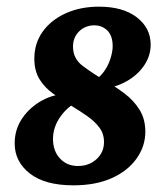

<svg xmlns="http://www.w3.org/2000/svg" viewBox="-20 -540 501 576"><path d="M200 16Q115 16 69.5 -19.5Q24 -55 24 -110Q24 -152 47 -185.5Q70 -219 107 -239Q144 -259 185 -258L222 -239Q187 -225 163 -192.5Q139 -160 139 -123Q139 -87 160 -64.5Q181 -42 214 -42Q247 -42 269.5 -62.5Q292 -83 292 -114Q292 -139 278 -157.5Q264 -176 242 -191.5Q220 -207 195 -222Q167 -240 141 -258Q115 -276 99 -301.5Q83 -327 83 -364Q83 -410 108 -445Q133 -480 177 -500Q221 -520 277 -520Q349 -520 390.5 -488Q432 -456 432 -406Q432 -372 412 -343Q392 -314 358.5 -295.5Q325 -277 284 -273L249 -291Q274 -302 289 -321.5Q304 -341 311 -363Q318 -385 318 -401Q318 -433 302 -448.5Q286 -464 263 -464Q236 -464 217.5 -446Q199 -428 199 -400Q199 -364 228.5 -342Q258 -320 295 -298Q325 -281 353 -260Q381 -239 398.5 -211Q416 -183 416 -145Q416 -101 389.5 -64Q363 -27 315 -5.5Q267 16 200 16Z"/></svg>

Font: Yrsa
Style: Bold Italic
Weight: 700
Italic angle: -7.10001°
Version: Version 2.004